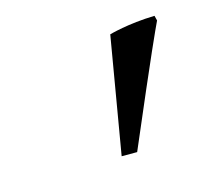

<svg xmlns="http://www.w3.org/2000/svg" viewBox="-46 -720 319 299"><g transform="rotate(-15 113.0 -571.0)"><path d="M224 -670C181 -669 150 -660 150 -660L118 -472H143C207 -622 219 -647 226 -662Z"/></g></svg>

Font: Romanesco
Style: Regular
Weight: 400
Designer: Astigmatic (AOETI)
Foundry: Astigmatic (AOETI)
Version: Version 1.000